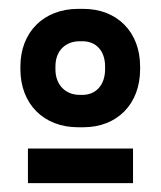

<svg xmlns="http://www.w3.org/2000/svg" viewBox="-20 -725 362 433"><path d="M156 -438H168C244 -438 296 -490 296 -569V-575C296 -653 244 -705 168 -705H156C79 -705 26 -653 26 -575V-569C26 -490 79 -438 156 -438ZM160 -511C128 -511 105 -533 105 -569V-575C105 -611 128 -632 160 -632H166C196 -632 217 -611 217 -575V-569C217 -533 196 -511 166 -511ZM43 -312H280V-390H43Z"/></svg>

Font: Fixel Display SemiBold
Style: Regular
Weight: 600
Designer: AlfaBravo + MacPaw
Foundry: Kyrylo Tkachov, Marchela Mozhyna, Serhii Makarenko, Maria Weinstein, Zakhar Kryvoshyya
Version: Version 1.211